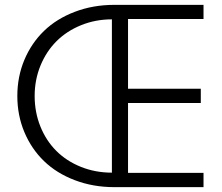

<svg xmlns="http://www.w3.org/2000/svg" viewBox="-20 -770 912 790"><path d="M450.2 -750H817.4V-691.9H506.8V-404.8H806.2V-346.2H506.8V-58.6H817.4V0H450.2Q362.8 0 287.8 -28.6Q212.9 -57.1 161.1 -107.2Q109.4 -157.2 80.3 -226.3Q51.3 -295.4 51.3 -375Q51.3 -454.6 80.3 -523.7Q109.4 -592.8 161.1 -642.8Q212.9 -692.9 287.8 -721.4Q362.8 -750 450.2 -750ZM440.4 -59.6V-690.4Q373 -690.4 314 -666.5Q254.9 -642.6 212.9 -600.8Q170.9 -559.1 146.7 -500.5Q122.6 -441.9 122.6 -375Q122.6 -308.1 146.2 -249.5Q169.9 -190.9 211.7 -149.2Q253.4 -107.4 312.7 -83.5Q372.1 -59.6 440.4 -59.6Z"/></svg>

Font: Spartan MB
Style: Regular
Weight: 400
Designer: Matt Bailey, Mirko Velimirovic
Foundry: Matt Bailey
Version: Version 1.005